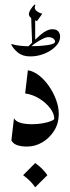

<svg xmlns="http://www.w3.org/2000/svg" viewBox="-20 -627 304 831"><path d="M100.6 -322.8Q125.5 -318.8 149.2 -300.3Q172.9 -281.7 192.1 -253.9Q211.4 -226.1 222.9 -194.6Q234.4 -163.1 234.4 -133.3Q234.4 -93.3 214.6 -61.5Q194.8 -29.8 163.6 -11.2Q132.3 7.3 97.2 7.3Q42 7.3 29.3 -19.5L40.5 -115.2Q54.2 -89.4 119.6 -89.4Q142.6 -89.4 164.6 -93.3Q186.5 -97.2 200.7 -103Q214.8 -108.9 214.8 -113.3Q214.8 -135.3 197 -158.7Q179.2 -182.1 150.6 -200Q122.1 -217.8 88.9 -222.7ZM110.8 -382.8 104.5 -426.8Q148.4 -426.8 183.3 -431.4Q218.3 -436 218.3 -446.8Q218.3 -454.1 210.4 -460.2Q202.6 -466.3 186.5 -466.3Q180.7 -466.3 166 -459.5Q151.4 -452.6 135.7 -442.1Q120.1 -431.6 109.9 -420.9L98.6 -421.9Q127 -452.1 155.3 -476.3Q183.6 -500.5 206.1 -500.5Q224.6 -500.5 232.4 -491Q240.2 -481.4 240.2 -468.3Q240.2 -446.3 221.4 -426.8Q202.6 -407.2 172.9 -395Q143.1 -382.8 110.8 -382.8ZM111.3 -382.8Q78.1 -382.8 57.9 -399.2Q37.6 -415.5 28.8 -434.1L29.8 -436.5Q46.4 -431.2 66.9 -429Q87.4 -426.8 105 -426.8ZM119.1 -437.5 114.7 -557.6 132.3 -547.9V-449.2ZM140.1 -535.6Q105 -548.8 105 -565.9Q105 -574.7 114 -588.4Q123 -602.1 129.9 -607.4L133.3 -605.5Q126.5 -591.3 136 -581.8Q145.5 -572.3 163.1 -567.4ZM132.3 78.6Q164.6 101.1 185.1 131.3L132.3 183.6Q122.1 168.5 108.9 155.5Q95.7 142.6 80.1 131.3Z"/></svg>

Font: Lateef Medium
Style: Regular
Weight: 500
Designer: SIL International
Foundry: SIL International
Version: Version 4.200